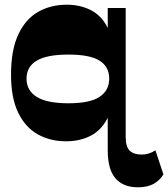

<svg xmlns="http://www.w3.org/2000/svg" viewBox="-20 -588 716 818"><path d="M261.3 14Q194 14 141.3 -15.4Q88.5 -44.8 57.8 -107.5Q27 -170.3 27 -269.5Q27 -375 57.9 -441Q88.8 -507 142.5 -537.5Q196.3 -568 264.5 -568Q320.8 -568 365.5 -545.6Q410.3 -523.2 436 -475Q461.8 -426.7 461.8 -347.2V-207Q461.8 -127.5 435.3 -79.1Q408.8 -30.8 363.8 -8.4Q318.8 14 261.3 14ZM271.3 -148Q363.3 -148 404.3 -175.5Q445.3 -203 445.3 -252.8Q445.3 -303.5 404.3 -329.5Q363.3 -355.5 271.3 -355.5Q179.5 -355.5 136.2 -329.5Q93 -303.5 93 -252.8Q93 -202.7 136.2 -175.4Q179.5 -148 271.3 -148ZM568 210Q504.8 210 471.9 171.8Q439 133.5 439 52.3V-112.5L445.3 -137V-380.2L439 -407.7V-554H515.5V-3.7Q515.5 37 532.5 53.8Q549.5 70.5 583.7 70.5Q599.2 70.5 613.5 66.1Q627.7 61.8 642.2 52.5L676.2 155Q660.2 181.5 633.7 195.7Q607.2 210 568 210Z"/></svg>

Font: Savate ExtraLight
Style: Regular
Weight: 200
Designer: Max Esnée
Foundry: Plomb Type
Version: Version 2.000